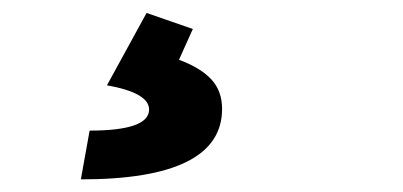

<svg xmlns="http://www.w3.org/2000/svg" viewBox="-20 -44 626 298"><path d="M105.5 234.4 119.1 158.7Q211.4 158.7 211.4 126Q211.4 100.1 146 88.4L207.5 -23.9L279.3 1L257.8 48.8Q291 61 307.9 79.1Q324.7 97.2 324.7 125Q324.7 234.4 105.5 234.4Z"/></svg>

Font: Cascadia Code PL SemiBold
Style: Italic
Weight: 600
Italic angle: -10°
Monospace: yes
Designer: Aaron Bell
Foundry: Saja Typeworks
Version: Version 2404.023; ttfautohint (v1.8.4)